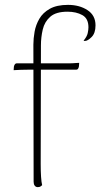

<svg xmlns="http://www.w3.org/2000/svg" viewBox="-20 -760 412 788"><path d="M135 8Q127 8 122.5 2Q118 -4 118 -14L117 -577Q117 -602 122 -630Q127 -658 141.5 -683Q156 -708 184.5 -724Q213 -740 259 -740Q306 -740 339 -718.5Q372 -697 372 -656Q372 -624 356 -608Q340 -592 329 -592Q328 -592 326.5 -592Q325 -592 323 -593Q337 -610 340 -624Q343 -638 343 -648Q343 -684 318 -698Q293 -712 257 -712Q210 -712 186.5 -691.5Q163 -671 155.5 -639Q148 -607 148 -574L147 -87Q147 -57 148.5 -34.5Q150 -12 153 0Q150 3 146 5.5Q142 8 135 8ZM36 -472 37 -486Q38 -492 41 -496Q44 -500 48 -500H253Q257 -500 264 -500Q271 -500 279 -500.5Q287 -501 294 -501.5Q301 -502 305 -502L304 -488Q303 -482 300.5 -478Q298 -474 293 -474H96Q86 -474 66 -473.5Q46 -473 36 -472Z"/></svg>

Font: Arima Thin
Style: Regular
Weight: 100
Designer: Joana Correia and Natanael Gama
Foundry: NDISCOVER
Version: Version 1.101;gftools[0.9.23]